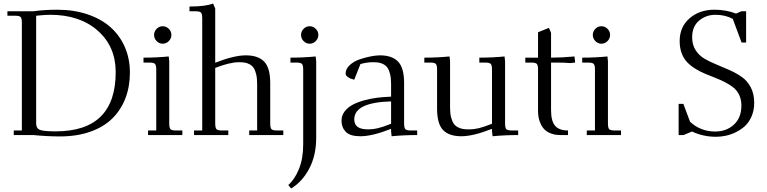

<svg xmlns="http://www.w3.org/2000/svg" viewBox="-20 -766 4353 1089"><path d="M22 -676.8V-702.1H168.9Q230.5 -710.9 304.2 -710.9Q398.9 -710.9 476.8 -684.6Q554.7 -658.2 607.2 -611.3Q659.7 -564.5 688.2 -498.8Q716.8 -433.1 716.8 -355Q716.8 -274.9 691.4 -208.7Q666 -142.6 617.2 -94.2Q568.4 -45.9 492.4 -19Q416.5 7.8 319.8 7.8Q248.5 7.8 168.9 0H58.1V-25.9H104V-637.2Q104 -662.1 96.9 -669.4Q89.8 -676.8 64.9 -676.8ZM185.1 -65.9Q185.1 -38.1 206.3 -29.5Q227.5 -21 295.9 -21Q636.2 -21 636.2 -356.9Q636.2 -502.4 534.2 -592.3Q432.1 -682.1 265.1 -682.1Q234.4 -682.1 185.1 -676.8Z M793.9 -411.1V-439Q866.7 -439 937 -445.8L939.9 -418V-65.9Q939.9 -41 947 -33.4Q954.1 -25.9 979 -25.9H1014.2V0H819.8V-25.9H866.2V-371.1Q866.2 -396 859.1 -403.6Q852.1 -411.1 827.1 -411.1ZM868.4 -533Q854 -547.9 854 -567.9Q854 -587.9 868.4 -602.5Q882.8 -617.2 902.8 -617.2Q922.9 -617.2 937.5 -602.5Q952.1 -587.9 952.1 -567.9Q952.1 -547.9 937.5 -533Q922.9 -518.1 902.8 -518.1Q882.8 -518.1 868.4 -533Z M1054.7 -702.1V-729Q1146.5 -729 1188.5 -746.1L1200.7 -717.8V-410.2Q1307.6 -452.1 1374.5 -452.1Q1444.3 -452.1 1478.5 -416.5Q1512.7 -380.9 1512.7 -294.9V-65.9Q1512.7 -41 1519.8 -33.4Q1526.9 -25.9 1551.8 -25.9H1586.9V0H1393.6V-25.9H1438.5V-290Q1438.5 -322.3 1432.9 -345.2Q1427.2 -368.2 1418.5 -381.1Q1409.7 -394 1395.3 -401.6Q1380.9 -409.2 1367.2 -411.1Q1353.5 -413.1 1334.5 -413.1Q1283.7 -413.1 1200.7 -380.9V-65.9Q1200.7 -41 1207.8 -33.4Q1214.8 -25.9 1239.7 -25.9H1274.9V0H1080.6V-25.9H1127V-662.1Q1127 -687 1119.9 -694.6Q1112.8 -702.1 1087.9 -702.1Z M1615.2 283.2Q1650.9 252.4 1675.3 193.4Q1699.7 134.3 1699.7 51.8V-371.1Q1699.7 -396 1692.6 -403.6Q1685.5 -411.1 1660.6 -411.1H1627.4V-439Q1700.2 -439 1770.5 -445.8L1773.4 -418V16.1Q1773.4 115.2 1734.1 189.9Q1694.8 264.6 1631.3 303.2ZM1701.9 -533Q1687.5 -547.9 1687.5 -567.9Q1687.5 -587.9 1701.9 -602.5Q1716.3 -617.2 1736.3 -617.2Q1756.3 -617.2 1771 -602.5Q1785.6 -587.9 1785.6 -567.9Q1785.6 -547.9 1771 -533Q1756.3 -518.1 1736.3 -518.1Q1716.3 -518.1 1701.9 -533Z M1917 -81.1Q1917 -109.9 1934.1 -133.1Q1951.2 -156.2 1978.8 -171.1Q2006.3 -186 2043.9 -196.5Q2081.5 -207 2119.4 -211.7Q2157.2 -216.3 2198.2 -217.8V-290Q2198.2 -322.3 2192.6 -345.2Q2187 -368.2 2178.2 -381.1Q2169.4 -394 2155 -401.6Q2140.6 -409.2 2127 -411.1Q2113.3 -413.1 2094.2 -413.1Q2061 -413.1 2024.4 -402.8L1989.3 -314Q1970.2 -317.9 1955.3 -327.4Q1940.4 -336.9 1940.4 -348.1Q1940.4 -375.5 1963.9 -397Q1987.3 -418.5 2020.8 -429.7Q2054.2 -440.9 2084 -446.5Q2113.8 -452.1 2134.3 -452.1Q2204.1 -452.1 2238 -416.5Q2272 -380.9 2272 -294.9V-65.9Q2272 -41 2279.1 -33.4Q2286.1 -25.9 2311 -25.9H2346.2V0Q2271 0 2201.2 6.8L2198.2 -21V-35.2Q2091.3 6.8 2024.4 6.8Q1965.8 6.8 1941.4 -18.1Q1917 -43 1917 -81.1ZM1989.3 -88.9Q1989.3 -61 2008.1 -46.6Q2026.9 -32.2 2068.4 -32.2Q2095.7 -32.2 2123.3 -38.8Q2150.9 -45.4 2198.2 -64V-190.9Q1989.3 -185.1 1989.3 -88.9Z M2386.7 -411.1V-439Q2459.5 -439 2529.8 -445.8L2532.7 -418V-154.8Q2532.7 -122.6 2538.8 -99.6Q2544.9 -76.7 2554.2 -63.7Q2563.5 -50.8 2578.6 -43.5Q2593.8 -36.1 2607.7 -34.2Q2621.6 -32.2 2640.6 -32.2Q2668 -32.2 2695.6 -38.8Q2723.1 -45.4 2770.5 -64V-371.1Q2770.5 -396.5 2763.4 -403.8Q2756.3 -411.1 2731.9 -411.1H2698.7V-439Q2772 -439 2841.8 -445.8L2844.7 -418V-65.9Q2844.7 -41 2851.8 -33.4Q2858.9 -25.9 2883.8 -25.9H2918.9V0Q2844.2 0 2773.9 6.8L2770.5 -21V-35.2Q2663.6 6.8 2596.7 6.8Q2526.9 6.8 2492.9 -28.6Q2459 -64 2459 -149.9V-371.1Q2459 -396 2451.9 -403.6Q2444.8 -411.1 2419.9 -411.1Z M2959.5 -411.1V-439H3031.7V-583L3093.3 -607.9L3105.5 -580.1V-439Q3168 -439 3238.3 -445.8L3241.7 -418V-411.1L3213.4 -408.2Q3183.6 -411.1 3136.7 -411.1H3105.5V-141.1Q3105.5 -79.6 3128.4 -52.7Q3151.4 -25.9 3201.7 -25.9V0H3158.7Q3129.9 0 3107.4 -8.1Q3085 -16.1 3071 -29.1Q3057.1 -42 3048.1 -60.3Q3039.1 -78.6 3035.4 -97.2Q3031.7 -115.7 3031.7 -136.2V-371.1Q3031.7 -396 3024.7 -403.6Q3017.6 -411.1 2992.7 -411.1Z M3282.2 -411.1V-439Q3355 -439 3425.3 -445.8L3428.2 -418V-65.9Q3428.2 -41 3435.3 -33.4Q3442.4 -25.9 3467.3 -25.9H3502.4V0H3308.1V-25.9H3354.5V-371.1Q3354.5 -396 3347.4 -403.6Q3340.3 -411.1 3315.4 -411.1ZM3356.7 -533Q3342.3 -547.9 3342.3 -567.9Q3342.3 -587.9 3356.7 -602.5Q3371.1 -617.2 3391.1 -617.2Q3411.1 -617.2 3425.8 -602.5Q3440.4 -587.9 3440.4 -567.9Q3440.4 -547.9 3425.8 -533Q3411.1 -518.1 3391.1 -518.1Q3371.1 -518.1 3356.7 -533Z M3829.1 0V-176.8H3856L3894 -75.2Q3954.1 -20 4036.1 -20Q4100.1 -20 4142.6 -59.1Q4185.1 -98.1 4185.1 -168Q4185.1 -200.7 4173.1 -226.3Q4161.1 -252 4140.9 -268.6Q4120.6 -285.2 4094.2 -298.8Q4067.9 -312.5 4039.1 -323.7Q4010.3 -335 3981.2 -346.9Q3952.1 -358.9 3925.8 -375Q3899.4 -391.1 3879.2 -411.4Q3858.9 -431.6 3846.9 -462.6Q3835 -493.7 3835 -533.2Q3835 -613.3 3891.1 -662.1Q3947.3 -710.9 4032.2 -710.9Q4098.1 -710.9 4154.8 -689L4185.1 -702.1H4211.9V-524.9H4186L4136.2 -659.2Q4092.8 -682.1 4038.1 -682.1Q3984.9 -682.1 3945.3 -649.2Q3905.8 -616.2 3905.8 -554.2Q3905.8 -512.2 3925.3 -481.7Q3944.8 -451.2 3975.8 -433.1Q4006.8 -415 4044.2 -399.9Q4081.5 -384.8 4119.1 -367.9Q4156.7 -351.1 4187.7 -329.3Q4218.8 -307.6 4238.3 -270.5Q4257.8 -233.4 4257.8 -183.1Q4257.8 -141.1 4243.4 -107.2Q4229 -73.2 4206.3 -52Q4183.6 -30.8 4154.1 -16.4Q4124.5 -2 4096.4 3.9Q4068.4 9.8 4041 9.8Q3968.8 9.8 3904.8 -20L3856.9 0Z"/></svg>

Font: Dihjauti S
Style: Regular
Weight: 400
Designer: T. Christopher White
Version: Version 3.0.0